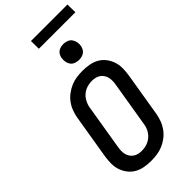

<svg xmlns="http://www.w3.org/2000/svg" viewBox="-342 -1201 1283 1283"><g transform="rotate(-45 300.0 -559.5)"><path d="M255 8Q223 8 192 2.5Q161 -3 135 -17.5Q109 -32 90.5 -55.5Q72 -79 62 -107.5Q52 -136 52 -168Q52 -200 57 -232L109 -547Q114 -574 124 -601Q134 -628 151.5 -652Q169 -676 193 -694Q217 -712 243.5 -723.5Q270 -735 298 -739Q326 -743 354 -743Q386 -743 417 -737.5Q448 -732 474 -717.5Q500 -703 518.5 -679.5Q537 -656 547 -627.5Q557 -599 557 -567Q557 -535 552 -503L500 -188Q495 -161 485 -134Q475 -107 457.5 -83Q440 -59 416.5 -41Q393 -23 366 -11.5Q339 0 311 4Q283 8 255 8ZM256 -84Q272 -84 288.5 -87Q305 -90 320 -97Q335 -104 348.5 -115.5Q362 -127 371.5 -141.5Q381 -156 386.5 -171.5Q392 -187 394 -203L446 -518Q449 -535 449.5 -551.5Q450 -568 446.5 -583.5Q443 -599 434.5 -612Q426 -625 413.5 -634Q401 -643 385.5 -647Q370 -651 353 -651Q337 -651 320.5 -648Q304 -645 289 -638Q274 -631 260.5 -619.5Q247 -608 238 -593.5Q229 -579 223 -563.5Q217 -548 215 -532L163 -217Q160 -200 159.5 -183.5Q159 -167 162.5 -151.5Q166 -136 174.5 -123Q183 -110 195.5 -101Q208 -92 223.5 -88Q239 -84 256 -84ZM390 -810Q373 -810 356 -816.5Q339 -823 329.5 -836.5Q320 -850 317 -867.5Q314 -885 317 -903Q319 -916 325.5 -927.5Q332 -939 342.5 -946.5Q353 -954 365.5 -957Q378 -960 391 -960Q408 -960 425 -953.5Q442 -947 451.5 -933.5Q461 -920 464.5 -902.5Q468 -885 465 -867Q462 -854 456 -842.5Q450 -831 439 -823.5Q428 -816 415.5 -813Q403 -810 390 -810ZM253 -1053 252 -1127H597L598 -1053Z"/></g></svg>

Font: Iosevka Aile Semibold Oblique
Style: Regular
Weight: 600
Italic angle: -9°
Designer: Belleve Invis
Foundry: Belleve Invis
Version: Version 31.1.0; ttfautohint (v1.8.4)